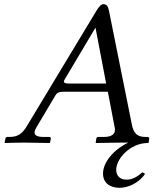

<svg xmlns="http://www.w3.org/2000/svg" viewBox="-20 -682 735 917"><path d="M686 1H687L690 -1L693 -20C693 -24 689 -28 685 -28H674C634 -28 618 -47 610 -86L501 -628C496 -654 489 -662 473 -662C464 -662 454 -653 439 -628L109 -81C89 -47 68 -28 27 -28H15C10 -28 7 -25 6 -20L2 -1L4 1C4 1 69 -1 94 -1C119 -1 217 1 217 1L219 -1L223 -20C223 -25 220 -28 216 -28H187C160 -28 145 -35 145 -49C145 -56 149 -65 153 -72L245 -227C252 -238 260 -244 285 -244H495L528 -72C529 -68 529 -65 529 -61C529 -38 507 -28 477 -28H449C444 -28 441 -25 440 -20L437 -1L438 1C438 1 536 -1 572 -1H593C523 32 472 93 472 147C472 191 504 215 552 215C587 215 642 195 673 148L660 141C637 161 614 176 584 176C552 176 535 156 535 129C535 76 602 1 686 1ZM309 -283C292 -283 285 -287 285 -292C285 -295 286 -297 288 -301L436 -550L487 -283Z"/></svg>

Font: Libertinus Serif
Style: Italic
Weight: 400
Italic angle: -12°
Designer: Philipp H. Poll, Khaled Hosny
Foundry: Caleb Maclennan
Version: Version 7.050;RELEASE